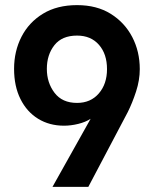

<svg xmlns="http://www.w3.org/2000/svg" viewBox="-20 -730 598 750"><path d="M281 -710Q358 -710 412.5 -676Q467 -642 496.5 -585.5Q526 -529 526 -460Q526 -417 511.5 -372.5Q497 -328 479 -292L325 0H185L334 -266Q314 -253 285.5 -246Q257 -239 230 -239Q173 -239 129 -266Q85 -293 60 -343Q35 -393 35 -461Q35 -530 64 -586.5Q93 -643 148 -676.5Q203 -710 281 -710ZM281 -591Q222 -591 192.5 -553.5Q163 -516 163 -461Q163 -407 193 -367.5Q223 -328 281 -328Q334 -328 366 -365Q398 -402 398 -460Q398 -519 366.5 -555Q335 -591 281 -591Z"/></svg>

Font: Haskoy Bold
Style: Regular
Weight: 700
Designer: Ertekin Erdin
Foundry: Ertekin Erdin
Version: Version 1.500; ttfautohint (v1.8.3)